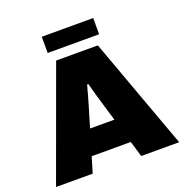

<svg xmlns="http://www.w3.org/2000/svg" viewBox="-147 -979 1072 1112"><g transform="rotate(-20 389.0 -423.0)"><path d="M230 -746H547V-846H230ZM10 0H236L265 -97H506L535 0H769L518 -688H261ZM311 -251 344 -361C357 -405 373 -460 382 -496H390C400 -458 418 -393 428 -361L461 -251Z"/></g></svg>

Font: Archivo Black
Style: Regular
Weight: 900
Designer: Hector Gatti
Foundry: Omnibus-Type
Version: Version 2.001